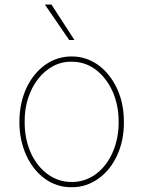

<svg xmlns="http://www.w3.org/2000/svg" viewBox="-20 -798 620 830"><path d="M63.6 0ZM289.8 11.4Q257.1 11.7 227.5 2Q197.8 -7.8 172.8 -26.3Q147.7 -44.7 127.3 -70.7Q106.9 -96.6 92.9 -128Q78.8 -159.4 71.2 -195.8Q63.6 -232.2 63.9 -271.3Q63.9 -313.6 72.1 -350.7Q80.3 -387.8 94.8 -418.7Q109.4 -449.6 129.6 -474.4Q149.9 -499.3 174.4 -517Q225.9 -554 289.8 -554Q323.5 -554 353 -543.7Q382.5 -533.4 407.1 -515.1Q431.8 -496.8 451.7 -471.2Q471.6 -445.7 485.8 -415.5Q515.6 -351.6 515.6 -271.3Q516 -230.1 508.2 -193.2Q500.4 -156.2 485.6 -124.8Q470.9 -93.4 450.3 -68Q429.7 -42.6 404.3 -24.9Q378.9 -7.1 350 2.3Q321 11.7 289.8 11.4ZM289.8 -11.4Q319.2 -11 345.9 -20.1Q372.5 -29.1 395.2 -46Q418 -62.9 436.1 -86.6Q454.2 -110.4 467 -139.6Q479.8 -168.7 486.5 -202.1Q493.3 -235.4 492.9 -271.3Q492.9 -310 485.6 -343.9Q478.3 -377.8 465 -406.4Q451.7 -435 433.4 -457.9Q415.1 -480.8 393.5 -497.2Q347.7 -531.2 289.8 -531.2Q246.1 -532 208.8 -511.7Q171.5 -491.5 144.2 -456.1Q116.8 -420.8 101.4 -373.2Q85.9 -325.6 86.6 -271.3Q86.3 -233.7 93.4 -199.6Q100.5 -165.5 113.6 -136.5Q126.8 -107.6 145.4 -84.2Q164.1 -60.7 186.6 -44.6Q209.2 -28.4 235.3 -19.7Q261.4 -11 289.8 -11.4ZM301.8 -625H279.1L174 -778.4H202.4Z"/></svg>

Font: Linik Sans Thin
Style: Regular
Weight: 100
Designer: Fonts by Rasmus Andersson / Changes by Cristiano Sobral with parts from Marc Monis
Foundry: rsms
Version: Version 3.020; ttfautohint (v1.6)